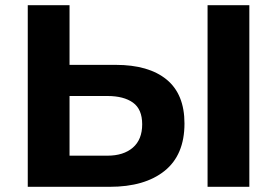

<svg xmlns="http://www.w3.org/2000/svg" viewBox="-20 -720 1068 740"><path d="M87 0V-700H248V-470H426Q553 -470 622 -413.5Q691 -357 691 -244Q691 -123 614.5 -61.5Q538 0 403 0ZM248 -120H394Q456 -120 492 -151Q528 -182 528 -241Q528 -299 492.5 -324.5Q457 -350 394 -350H248ZM780 0V-700H941V0Z"/></svg>

Font: Montserrat
Style: Bold
Weight: 700
Designer: Julieta Ulanovsky
Foundry: Julieta Ulanovsky
Version: Version 9.000; ttfautohint (v1.8.4.7-5d5b)